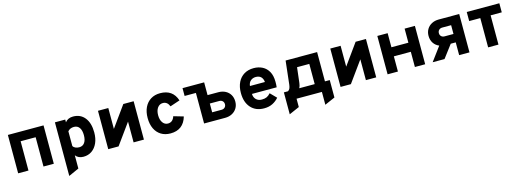

<svg xmlns="http://www.w3.org/2000/svg" viewBox="-5 -1395 6655 2470"><g transform="rotate(-15 3322.0 -160.0)"><path d="M76.5 0V-511H551.5V0H414V-390H214V0Z M703 203V-511H840.5V-475Q878.5 -523 946.5 -523Q1045.5 -523 1102 -451.5Q1158.5 -380 1158.5 -255Q1158.5 -175 1131.8 -115Q1105 -55 1057 -21.5Q1009 12 945 12Q877 12 840.5 -35V141ZM923.5 -120Q970 -120 995.2 -155.5Q1020.5 -191 1020.5 -255Q1020.5 -320.5 995.2 -355.8Q970 -391 923.5 -391Q871 -391 840.5 -355V-158Q849.5 -141 872.5 -130.5Q895.5 -120 923.5 -120Z M1276.5 0V-511H1414V-233L1614 -511H1751.5V0H1614V-277L1414 0Z M2105 12Q2032.5 12 1979.8 -20.5Q1927 -53 1898.2 -113Q1869.5 -173 1869.5 -255Q1869.5 -337 1898.5 -397Q1927.5 -457 1980.5 -490Q2033.5 -523 2105.5 -523Q2274 -523 2324 -369L2193 -325Q2167.5 -391.5 2107.5 -391.5Q2063 -391.5 2036 -354Q2009 -316.5 2009 -255Q2009 -194 2035.5 -156.8Q2062 -119.5 2105 -119.5Q2170 -119.5 2194 -193L2324.5 -155Q2276 12 2105 12Z M2553 0V-407H2402.5V-511H2690.5V-341H2833.5Q2887 -341 2927.8 -319.5Q2968.5 -298 2991.2 -259.5Q3014 -221 3014 -170Q3014 -120 2991 -81.8Q2968 -43.5 2927.2 -21.8Q2886.5 0 2833.5 0ZM2690.5 -112H2815.5Q2843 -112 2859.8 -128.5Q2876.5 -145 2876.5 -170.5Q2876.5 -196.5 2859.8 -212.8Q2843 -229 2815.5 -229H2690.5Z M3352 12Q3240 12 3175.8 -60Q3111.5 -132 3111.5 -256Q3111.5 -338 3141 -398Q3170.5 -458 3224.5 -490.5Q3278.5 -523 3352 -523Q3415.5 -523 3467 -496.8Q3518.5 -470.5 3548.8 -416.8Q3579 -363 3579 -281Q3579 -267 3578.5 -247.2Q3578 -227.5 3575.5 -208H3246Q3247.5 -161 3276 -133Q3304.5 -105 3352.5 -105Q3390.5 -105 3416.8 -117Q3443 -129 3468 -157.5L3547 -77Q3512.5 -36.5 3464.2 -12.2Q3416 12 3352 12ZM3247.5 -313H3447Q3442.5 -357.5 3418 -381.8Q3393.5 -406 3349 -406Q3308.5 -406 3280.5 -382Q3252.5 -358 3247.5 -313Z M3648 171V-121H3702Q3720 -130.5 3728.5 -149.8Q3737 -169 3740.5 -197.5L3775.5 -511H4195V-121H4259V111L4122 171V0H3784.5V111ZM3853 -121H4058.5V-390H3895.5L3871.5 -184.5Q3869.5 -165.5 3864.5 -149.8Q3859.5 -134 3853 -121Z M4370.5 0V-511H4508V-233L4708 -511H4845.5V0H4708V-277L4508 0Z M4997 0V-511H5134.5V-323.5H5360.5V-511H5497.5V0H5360.5V-202.5H5134.5V0Z M5597 0 5734.5 -185Q5687.5 -204 5660.5 -244.8Q5633.5 -285.5 5633.5 -341Q5633.5 -391 5656.5 -429.2Q5679.5 -467.5 5720.2 -489.2Q5761 -511 5814 -511H6087.5V0H5950V-170H5883.5L5755 0ZM5832 -282H5950V-399H5832Q5804.5 -399 5787.8 -382.5Q5771 -366 5771 -340.5Q5771 -314.5 5787.8 -298.2Q5804.5 -282 5832 -282Z M6336 0V-390H6188V-511H6622V-390H6473.5V0Z"/></g></svg>

Font: Overpass ExtraBold
Style: Regular
Weight: 800
Designer: Delve Withrington, Dave Bailey, Thomas Jockin
Foundry: Delve Fonts LLC
Version: Version 4.000; ttfautohint (v1.8.3)